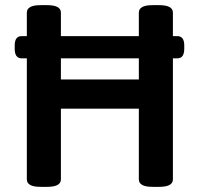

<svg xmlns="http://www.w3.org/2000/svg" viewBox="-20 -722 773 744"><path d="M137 2Q84 2 84 -27V-496H64Q37 -496 37 -533V-546Q37 -582 64 -582H84V-673Q84 -702 137 -702H163Q216 -702 216 -673V-582H518V-673Q518 -702 571 -702H597Q650 -702 650 -673V-582H667Q694 -582 694 -546V-533Q694 -496 667 -496H650V-27Q650 2 597 2H571Q518 2 518 -27V-301H216V-27Q216 2 163 2ZM216 -414H518V-496H216Z"/></svg>

Font: Asap SemiBold
Style: Regular
Weight: 600
Designer: Pablo Cosgaya
Foundry: Omnibus-Type
Version: Version 3.001; ttfautohint (v1.8.3)